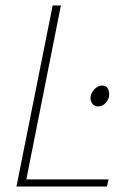

<svg xmlns="http://www.w3.org/2000/svg" viewBox="-20 -680 472 700"><path d="M40 0 172 -660H202L76 -26H376L370 0ZM338 -292Q325 -292 317.5 -301Q310 -310 310 -322Q310 -333 316 -343.5Q322 -354 331.5 -361Q341 -368 352 -368Q366 -368 372 -359Q378 -350 378 -336Q378 -325 372.5 -315Q367 -305 358 -298.5Q349 -292 338 -292Z"/></svg>

Font: Source Sans 3 ExtraLight
Style: Italic
Weight: 250
Italic angle: -11°
Designer: Paul D. Hunt
Foundry: Adobe
Version: Version 3.046;hotconv 1.0.118;makeotfexe 2.5.65603